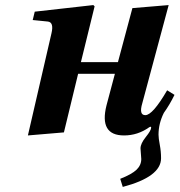

<svg xmlns="http://www.w3.org/2000/svg" viewBox="-20 -522 708 757"><path d="M90 12 183 -391Q193 -434 169 -437L109 -443L117 -476L348 -502L353 -497L299 -277H445L502 -490L645 -502L541 -115Q527 -68 553 -68Q582 -68 639 -166L668 -148Q649 -109 626 -77Q605 -35 605 9Q605 23 610 49Q615 75 615 102Q615 175 464 215L454 183Q500 165 518.5 147Q537 129 537 105Q537 100 535.5 84.5Q534 69 534 63Q534 44 555 18Q576 -8 576 -19Q576 -25 568 -20Q523 12 469 12Q370 12 400 -107L433 -231H288L232 0Z"/></svg>

Font: Lingua Franca
Style: Bold Italic
Weight: 700
Italic angle: -13°
Version: Version 1.19